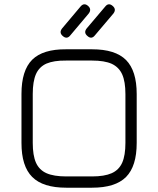

<svg xmlns="http://www.w3.org/2000/svg" viewBox="-20 -874 736 894"><path d="M272 -706.5C272 -706.5 272 -706.5 272 -706.5C260 -717 259 -728.5 269 -741.5C269 -741.5 269 -741.5 269 -741.5C269 -741.5 354.5 -843 354.5 -843C365.5 -856.5 377.5 -857.5 390 -846.5C390 -846.5 390 -846.5 390 -846.5C402 -836 403 -824 393 -811C393 -811 393 -811 393 -811C393 -811 307.5 -709.5 307.5 -709.5C297 -696 285 -695 272 -706.5ZM387 -706.5C387 -706.5 387 -706.5 387 -706.5C374.5 -717 373.5 -728.5 383.5 -741.5C383.5 -741.5 383.5 -741.5 383.5 -741.5C383.5 -741.5 469.5 -843 469.5 -843C480 -856.5 492 -857.5 504.5 -846.5C504.5 -846.5 504.5 -846.5 504.5 -846.5C517 -836 518 -824 508 -811C508 -811 508 -811 508 -811C508 -811 422 -709.5 422 -709.5C411.5 -696 399.5 -695 387 -706.5ZM408.5 0C408.5 0 288.5 0 288.5 0C216 0 163.5 -16.5 130 -50C96.5 -83.5 80 -136 80 -208.5C80 -208.5 80 -208.5 80 -208.5C80 -208.5 80 -436.5 80 -436.5C80 -509.5 96.5 -562.5 130 -596C163.5 -629 216 -645 287.5 -644.5C287.5 -644.5 287.5 -644.5 287.5 -644.5C287.5 -644.5 408.5 -644.5 408.5 -644.5C481 -644.5 533.5 -628 567 -594.5C600 -561 616.5 -508.5 616.5 -436C616.5 -436 616.5 -436 616.5 -436C616.5 -436 616.5 -208.5 616.5 -208.5C616.5 -136 600 -83.5 567 -50C533.5 -16.5 481 0 408.5 0C408.5 0 408.5 0 408.5 0ZM288.5 -52.5C288.5 -52.5 288.5 -52.5 288.5 -52.5C288.5 -52.5 408.5 -52.5 408.5 -52.5C447 -52.5 477.5 -57.5 500 -67.5C522.5 -77.5 539 -94 549 -116.5C559 -139 564 -170 564 -208.5C564 -208.5 564 -208.5 564 -208.5C564 -208.5 564 -436 564 -436C564 -474.5 559 -505 549 -527.5C539 -550 522.5 -566.5 500 -577C477.5 -587 447 -592 408.5 -592C408.5 -592 408.5 -592 408.5 -592C408.5 -592 287.5 -592 287.5 -592C249 -592.5 219 -587.5 196.5 -578C174 -568 157.5 -551.5 147.5 -529C137.5 -506 132.5 -475 132.5 -436.5C132.5 -436.5 132.5 -436.5 132.5 -436.5C132.5 -436.5 132.5 -208.5 132.5 -208.5C132.5 -170 137.5 -139 147.5 -116.5C157.5 -94 174 -77.5 196.5 -67.5C219 -57.5 250 -52.5 288.5 -52.5Z"/></svg>

Font: Jura-Fortis-Regular
Style: Regular
Weight: 500
Designer: Daniel Johnson, Alexei Vanyashin, Mirko Velimirovic
Foundry: Daniel Johnson
Version: ""